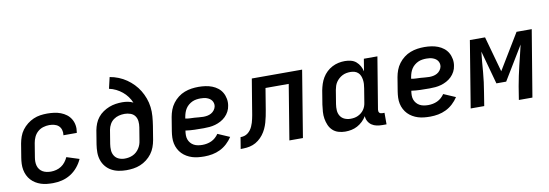

<svg xmlns="http://www.w3.org/2000/svg" viewBox="-56 -1117 4312 1507"><g transform="rotate(-10 2100.0 -363.5)"><path d="M268 8Q244 8 219.5 5.5Q195 3 172.5 -4.5Q150 -12 130.5 -24Q111 -36 95.5 -53Q80 -70 70 -91Q60 -112 55.5 -135.5Q51 -159 52 -183.5Q53 -208 57 -232L75 -342Q80 -369 89.5 -396Q99 -423 116.5 -446.5Q134 -470 157.5 -488.5Q181 -507 207.5 -518.5Q234 -530 261.5 -534Q289 -538 317 -538Q344 -538 371.5 -534.5Q399 -531 424 -521.5Q449 -512 469.5 -496.5Q490 -481 503.5 -458.5Q517 -436 521.5 -409Q526 -382 521 -354Q521 -353 520.5 -351.5Q520 -350 520 -348H413Q413 -349 413.5 -349.5Q414 -350 414 -351Q417 -372 411 -391.5Q405 -411 391 -423.5Q377 -436 357 -441Q337 -446 317 -446Q293 -446 268.5 -438.5Q244 -431 225 -414Q206 -397 195.5 -374Q185 -351 181 -327L163 -217Q160 -200 160 -182.5Q160 -165 164.5 -149Q169 -133 179 -120Q189 -107 203 -99Q217 -91 234 -87.5Q251 -84 268 -84Q289 -84 310.5 -89.5Q332 -95 350.5 -107Q369 -119 383 -137Q397 -155 406 -175L506 -143Q491 -109 466 -79Q441 -49 408.5 -29Q376 -9 340 -0.5Q304 8 268 8Z M854 8Q823 8 792 2Q761 -4 735 -18.5Q709 -33 690 -56Q671 -79 661.5 -108Q652 -137 652 -168.5Q652 -200 657 -232L675 -342Q680 -368 690 -393.5Q700 -419 717.5 -441Q735 -463 758.5 -479Q782 -495 807.5 -505Q833 -515 859.5 -519Q886 -523 912 -523Q935 -523 957.5 -519Q980 -515 999 -505Q988 -531 971 -554Q954 -577 932 -595Q910 -613 884 -626Q858 -639 829 -645L850 -735Q886 -729 919.5 -715.5Q953 -702 982 -682Q1011 -662 1035.5 -636.5Q1060 -611 1078 -581.5Q1096 -552 1108.5 -518Q1121 -484 1125.5 -447.5Q1130 -411 1127 -373.5Q1124 -336 1118 -298L1100 -188Q1095 -160 1085 -133Q1075 -106 1057.5 -82.5Q1040 -59 1016 -40.5Q992 -22 965 -11Q938 0 910 4Q882 8 854 8ZM856 -84Q873 -84 889 -87Q905 -90 920.5 -97Q936 -104 949 -115.5Q962 -127 971.5 -141.5Q981 -156 986.5 -171.5Q992 -187 994 -203L1011 -306Q1015 -330 1012.5 -354Q1010 -378 997 -396Q984 -414 961.5 -422Q939 -430 915 -430Q892 -430 869.5 -424.5Q847 -419 827.5 -405Q808 -391 796.5 -370Q785 -349 781 -327L763 -217Q759 -192 760.5 -167.5Q762 -143 774.5 -123Q787 -103 809 -93.5Q831 -84 856 -84Z M1475 8Q1450 8 1425.5 5.5Q1401 3 1378.5 -4Q1356 -11 1335.5 -23Q1315 -35 1299 -51.5Q1283 -68 1272 -89Q1261 -110 1256 -133.5Q1251 -157 1252 -182Q1253 -207 1257 -232L1275 -342Q1280 -370 1290 -397Q1300 -424 1318 -448Q1336 -472 1360 -490.5Q1384 -509 1411.5 -519.5Q1439 -530 1467 -534Q1495 -538 1523 -538Q1551 -538 1578.5 -534Q1606 -530 1630.5 -520.5Q1655 -511 1675.5 -495Q1696 -479 1709 -456.5Q1722 -434 1727 -406.5Q1732 -379 1727 -352Q1724 -329 1712.5 -307Q1701 -285 1683.5 -268Q1666 -251 1644.5 -239.5Q1623 -228 1600 -221.5Q1577 -215 1554 -213Q1531 -211 1508 -211Q1472 -211 1435 -212Q1398 -213 1363 -218V-217Q1360 -199 1360 -181Q1360 -163 1365.5 -147.5Q1371 -132 1382 -119Q1393 -106 1408 -98Q1423 -90 1440.5 -87Q1458 -84 1475 -84Q1493 -84 1511.5 -87.5Q1530 -91 1547.5 -99Q1565 -107 1579.5 -120Q1594 -133 1605 -149L1700 -108Q1682 -80 1656.5 -56.5Q1631 -33 1601 -18.5Q1571 -4 1539 2Q1507 8 1475 8ZM1521 -300Q1537 -300 1553 -303Q1569 -306 1583.5 -314Q1598 -322 1608.5 -336Q1619 -350 1622 -366Q1624 -379 1621 -391Q1618 -403 1611 -412.5Q1604 -422 1594 -428.5Q1584 -435 1572.5 -439Q1561 -443 1548.5 -444.5Q1536 -446 1523 -446Q1507 -446 1490 -443.5Q1473 -441 1457.5 -434Q1442 -427 1428 -415.5Q1414 -404 1404.5 -389.5Q1395 -375 1389.5 -359Q1384 -343 1381 -327L1378 -311Q1396 -307 1414 -306.5Q1432 -306 1450 -305Q1468 -304 1485.5 -302Q1503 -300 1521 -300Z M1765 0 1780 -92Q1795 -92 1810 -96Q1825 -100 1837.5 -109.5Q1850 -119 1859.5 -131.5Q1869 -144 1875.5 -158.5Q1882 -173 1886.5 -187.5Q1891 -202 1894 -216.5Q1897 -231 1900 -246Q1903 -261 1905 -276Q1905 -276 1905 -277Q1905 -278 1906 -279V-280Q1906 -281 1906 -282Q1906 -283 1906 -283L1947 -530H2348L2261 0H2153L2225 -438H2040L2012 -268Q2008 -244 2003 -219.5Q1998 -195 1991 -170.5Q1984 -146 1973 -122.5Q1962 -99 1946 -78Q1930 -57 1908.5 -40Q1887 -23 1863 -14Q1839 -5 1814 -2.5Q1789 0 1765 0Z M2598 8Q2570 8 2543.5 0Q2517 -8 2498 -26Q2479 -44 2468.5 -68.5Q2458 -93 2453.5 -120Q2449 -147 2451 -175.5Q2453 -204 2457 -232L2475 -342Q2480 -367 2488 -392Q2496 -417 2510 -440.5Q2524 -464 2544 -483Q2564 -502 2588 -514.5Q2612 -527 2637.5 -532.5Q2663 -538 2689 -538Q2714 -538 2737.5 -532Q2761 -526 2778.5 -511Q2796 -496 2807.5 -475.5Q2819 -455 2824 -432L2840 -530H2948L2880 -118Q2879 -111 2880 -104.5Q2881 -98 2885 -93Q2889 -88 2895 -86Q2901 -84 2908 -84H2926V8H2893Q2870 8 2848 3.5Q2826 -1 2808.5 -13Q2791 -25 2780.5 -44Q2770 -63 2769 -85Q2756 -63 2736.5 -44.5Q2717 -26 2694.5 -14Q2672 -2 2647.5 3Q2623 8 2598 8ZM2656 -84Q2671 -84 2686 -86.5Q2701 -89 2715 -95.5Q2729 -102 2741.5 -112Q2754 -122 2763 -135Q2772 -148 2777 -162Q2782 -176 2784 -191L2802 -301Q2805 -318 2806 -335Q2807 -352 2804.5 -368.5Q2802 -385 2796 -400Q2790 -415 2778 -426Q2766 -437 2750 -441.5Q2734 -446 2717 -446Q2701 -446 2685 -443Q2669 -440 2654 -432.5Q2639 -425 2626 -413.5Q2613 -402 2603.5 -388Q2594 -374 2589 -358.5Q2584 -343 2581 -327L2563 -217Q2559 -192 2560.5 -167.5Q2562 -143 2574.5 -123Q2587 -103 2609 -93.5Q2631 -84 2656 -84Z M3275 8Q3250 8 3225.5 5.5Q3201 3 3178.5 -4Q3156 -11 3135.5 -23Q3115 -35 3099 -51.5Q3083 -68 3072 -89Q3061 -110 3056 -133.5Q3051 -157 3052 -182Q3053 -207 3057 -232L3075 -342Q3080 -370 3090 -397Q3100 -424 3118 -448Q3136 -472 3160 -490.5Q3184 -509 3211.5 -519.5Q3239 -530 3267 -534Q3295 -538 3323 -538Q3351 -538 3378.5 -534Q3406 -530 3430.5 -520.5Q3455 -511 3475.5 -495Q3496 -479 3509 -456.5Q3522 -434 3527 -406.5Q3532 -379 3527 -352Q3524 -329 3512.5 -307Q3501 -285 3483.5 -268Q3466 -251 3444.5 -239.5Q3423 -228 3400 -221.5Q3377 -215 3354 -213Q3331 -211 3308 -211Q3272 -211 3235 -212Q3198 -213 3163 -218V-217Q3160 -199 3160 -181Q3160 -163 3165.5 -147.5Q3171 -132 3182 -119Q3193 -106 3208 -98Q3223 -90 3240.5 -87Q3258 -84 3275 -84Q3293 -84 3311.5 -87.5Q3330 -91 3347.5 -99Q3365 -107 3379.5 -120Q3394 -133 3405 -149L3500 -108Q3482 -80 3456.5 -56.5Q3431 -33 3401 -18.5Q3371 -4 3339 2Q3307 8 3275 8ZM3321 -300Q3337 -300 3353 -303Q3369 -306 3383.5 -314Q3398 -322 3408.5 -336Q3419 -350 3422 -366Q3424 -379 3421 -391Q3418 -403 3411 -412.5Q3404 -422 3394 -428.5Q3384 -435 3372.5 -439Q3361 -443 3348.5 -444.5Q3336 -446 3323 -446Q3307 -446 3290 -443.5Q3273 -441 3257.5 -434Q3242 -427 3228 -415.5Q3214 -404 3204.5 -389.5Q3195 -375 3189.5 -359Q3184 -343 3181 -327L3178 -311Q3196 -307 3214 -306.5Q3232 -306 3250 -305Q3268 -304 3285.5 -302Q3303 -300 3321 -300Z M3598 0 3685 -530H3806L3885 -246L4057 -530H4178L4090 0H3982L3999 -106Q4006 -146 4014.5 -186Q4023 -226 4032.5 -266Q4042 -306 4052 -346Q4062 -386 4071 -426L3909 -159H3831L3758 -425Q3753 -386 3750 -346Q3747 -306 3743.5 -266Q3740 -226 3735 -186Q3730 -146 3723 -106L3706 0Z"/></g></svg>

Font: Iosevka Curly SmBdEx
Style: Italic
Weight: 600
Width: 7
Italic angle: -9°
Monospace: yes
Designer: Belleve Invis
Foundry: Belleve Invis
Version: Version 11.1.0; ttfautohint (v1.8.3)